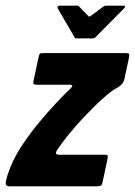

<svg xmlns="http://www.w3.org/2000/svg" viewBox="-42 -660 477 680"><path d="M-15 -41Q1 -91 32 -139Q63 -187 102 -233Q127 -263 154 -292Q181 -321 209 -348Q212 -351 214 -354Q216 -357 208 -360H89Q80 -360 77.5 -362Q75 -364 77 -375L94 -455Q97 -469 100 -470.5Q103 -472 115 -472H402Q415 -472 415.5 -467.5Q416 -463 414 -452L399 -382Q398 -375 393 -366.5Q388 -358 371 -348Q356 -340 337 -324Q318 -308 297 -287.5Q276 -267 254 -244Q227 -215 201.5 -184Q176 -153 158 -125Q156 -121 156.5 -116.5Q157 -112 167 -112H329Q339 -112 339.5 -108.5Q340 -105 338 -93L321 -14Q319 -4 314 -2Q309 0 296 0H-6Q-18 0 -21 -6Q-24 -12 -15 -41ZM229 -524Q223 -524 222 -528L162 -631Q161 -634 162.5 -637Q164 -640 168 -640H231Q237 -640 239 -636L270 -604Q273 -599 280 -604L323 -636Q329 -640 333 -640H396Q401 -640 401 -637Q401 -634 398 -631L296 -528Q292 -524 287 -524Z"/></svg>

Font: Glory Thin ExtraBold
Style: Italic
Weight: 800
Italic angle: -12°
Version: Version 1.011